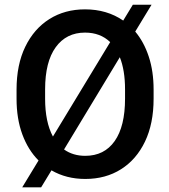

<svg xmlns="http://www.w3.org/2000/svg" viewBox="-20 -761 728 827"><path d="M641.6 -375V-335.9Q641.6 -228.5 604.5 -151.1Q567.4 -73.7 501.2 -32Q435.1 9.8 347.2 9.8Q265.6 9.8 201.7 -27.3L157.2 45.9H75.7L146 -69.8Q101.1 -114.7 76.2 -182.1Q51.3 -249.5 51.3 -335.9V-375Q51.3 -482.4 88.9 -559.8Q126.5 -637.2 192.9 -679Q259.3 -720.7 346.2 -720.7Q440.4 -720.7 510.7 -672.4L552.2 -740.7H632.8L562.5 -625Q600.1 -580.1 620.8 -517.1Q641.6 -454.1 641.6 -375ZM174.3 -335.9Q174.3 -235.4 208 -172.9L454.6 -579.6Q412.1 -620.6 346.2 -620.6Q265.6 -620.6 220 -557.6Q174.3 -494.6 174.3 -376ZM518.6 -335.9V-376Q518.6 -458 496.1 -514.6L255.9 -117.2Q294.4 -89.8 347.2 -89.8Q429.2 -89.8 473.9 -153.3Q518.6 -216.8 518.6 -335.9Z"/></svg>

Font: Vazirmatn UI FD Medium
Style: Regular
Weight: 500
Designer: Saber Rastikerdar
Foundry: Saber Rastikerdar
Version: Version 33.003